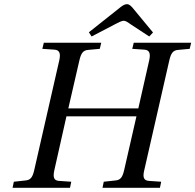

<svg xmlns="http://www.w3.org/2000/svg" viewBox="-20 -896 932 916"><path d="M404 -742 417 -722 534 -783C547 -790 562 -797 570 -797C579 -797 590 -790 602 -781L692 -722L710 -741L619 -851C608 -865 598 -876 586 -876C573 -876 562 -868 544 -853ZM40 0H314L320 -29L261 -33C237 -35 232 -50 239 -83L297 -341H631L572 -83C564 -49 554 -37 530 -35L475 -29L469 0H743L749 -29L690 -33C666 -35 660 -50 668 -83L788 -609C796 -642 805 -656 830 -658L885 -663L892 -692H618L611 -663L670 -659C693 -657 699 -641 692 -609L640 -379H306L359 -609C367 -642 376 -656 401 -658L456 -663L463 -692H189L182 -663L241 -659C264 -657 270 -641 263 -609L143 -83C135 -49 125 -37 101 -35L46 -29Z"/></svg>

Font: Heuristica
Style: Italic
Weight: 400
Italic angle: -13°
Version: Version 1.0.1